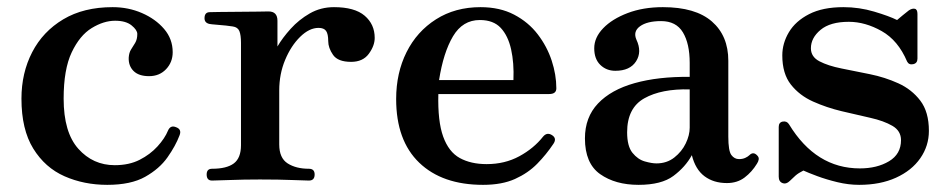

<svg xmlns="http://www.w3.org/2000/svg" viewBox="-20 -505 2658 537"><path d="M280 12Q215 12 160.5 -12Q106 -36 73 -89.5Q40 -143 40 -229Q40 -301 70 -359Q100 -417 157 -451Q214 -485 295 -485Q339 -485 377 -468.5Q415 -452 439 -424Q463 -396 463 -359Q463 -331 444.5 -311.5Q426 -292 397 -292Q368 -292 353.5 -306.5Q339 -321 340 -344Q341 -358 346.5 -366.5Q352 -375 358 -385Q364 -395 364 -410Q364 -421 348 -434Q332 -447 302 -447Q270 -447 236.5 -426.5Q203 -406 180.5 -358.5Q158 -311 158 -229Q158 -135 199 -89Q240 -43 301 -43Q341 -43 370.5 -58Q400 -73 420.5 -95.5Q441 -118 450 -140Q457 -156 473 -149Q489 -143 482 -126Q471 -97 448.5 -65Q426 -33 386 -10.5Q346 12 280 12Z M573 0Q558 0 558 -17Q558 -33 573 -33Q614 -33 634 -48Q654 -63 654 -99V-385Q654 -407 649.5 -418Q645 -429 631 -431Q626 -432 612 -433.5Q598 -435 584.5 -436Q571 -437 566 -438Q552 -441 552 -454Q552 -471 567 -471Q570 -471 593.5 -471.5Q617 -472 646.5 -472Q676 -472 700.5 -472.5Q725 -473 731 -473Q756 -473 756 -447V-375Q770 -399 793 -424.5Q816 -450 846.5 -467.5Q877 -485 914 -485Q972 -485 1000 -461Q1028 -437 1028 -399Q1028 -377 1011.5 -354.5Q995 -332 962 -332Q925 -332 911.5 -351.5Q898 -371 898 -390Q898 -410 892 -418.5Q886 -427 871 -427Q845 -427 819.5 -402Q794 -377 777.5 -337.5Q761 -298 761 -252V-101Q761 -63 784.5 -48Q808 -33 844 -33Q860 -33 860 -17Q860 0 844 0Q834 0 797.5 -1.5Q761 -3 707 -3Q661 -3 622.5 -1.5Q584 0 573 0Z M1331 12Q1217 12 1152.5 -50Q1088 -112 1088 -228Q1088 -301 1117 -359Q1146 -417 1199.5 -451Q1253 -485 1324 -485Q1378 -485 1418 -464Q1458 -443 1484 -409Q1510 -375 1523 -335.5Q1536 -296 1536 -258Q1536 -242 1516 -242H1206Q1204 -166 1219.5 -123Q1235 -80 1266 -63Q1297 -46 1341 -46Q1392 -46 1432.5 -68Q1473 -90 1499 -123Q1510 -136 1524 -127Q1538 -118 1528 -103Q1508 -73 1482.5 -47Q1457 -21 1420.5 -4.5Q1384 12 1331 12ZM1208 -281H1416Q1418 -329 1409.5 -367Q1401 -405 1380.5 -427Q1360 -449 1322 -449Q1274 -449 1247 -403.5Q1220 -358 1208 -281Z M1766 12Q1701 12 1658.5 -18Q1616 -48 1616 -118Q1616 -177 1652.5 -215.5Q1689 -254 1755 -272.5Q1821 -291 1909 -290V-329Q1909 -383 1890 -414.5Q1871 -446 1829 -446Q1790 -446 1770 -431.5Q1750 -417 1760 -394Q1776 -360 1759 -333.5Q1742 -307 1701 -307Q1676 -307 1659 -323.5Q1642 -340 1642 -370Q1642 -400 1667 -426Q1692 -452 1735.5 -468.5Q1779 -485 1834 -485Q1925 -485 1971 -445Q2017 -405 2017 -335V-123Q2017 -83 2025.5 -71.5Q2034 -60 2047 -60Q2057 -60 2064.5 -63.5Q2072 -67 2076 -71Q2087 -82 2098 -70Q2103 -65 2102 -59Q2101 -53 2097 -47Q2083 -24 2062.5 -8.5Q2042 7 2013 7Q1976 7 1950.5 -12Q1925 -31 1915 -71Q1897 -38 1863.5 -13Q1830 12 1766 12ZM1816 -48Q1845 -48 1866 -64.5Q1887 -81 1898 -104Q1909 -127 1909 -148V-255Q1830 -257 1782 -230Q1734 -203 1734 -135Q1734 -96 1749 -77.5Q1764 -59 1783.5 -53.5Q1803 -48 1816 -48Z M2383 12Q2353 12 2322 4.5Q2291 -3 2265.5 -12.5Q2240 -22 2227 -28Q2213 -21 2205 -14Q2197 -7 2189 1Q2179 11 2168.5 7Q2158 3 2158 -11V-150Q2158 -163 2169.5 -165Q2181 -167 2187 -157Q2262 -34 2385 -34Q2433 -34 2466.5 -54Q2500 -74 2500 -113Q2500 -139 2476 -153Q2452 -167 2414 -175.5Q2376 -184 2334 -194Q2292 -204 2254 -221Q2216 -238 2192 -268.5Q2168 -299 2168 -350Q2168 -384 2186.5 -415Q2205 -446 2243 -465.5Q2281 -485 2339 -485Q2383 -485 2425 -472.5Q2467 -460 2489 -449Q2495 -454 2504.5 -462Q2514 -470 2522 -476Q2531 -482 2538.5 -480.5Q2546 -479 2546 -466V-341Q2546 -328 2534 -325.5Q2522 -323 2517 -333Q2492 -392 2446 -418Q2400 -444 2354 -444Q2302 -444 2275 -421.5Q2248 -399 2248 -370Q2248 -346 2272 -333.5Q2296 -321 2333.5 -313.5Q2371 -306 2413 -297.5Q2455 -289 2492.5 -272Q2530 -255 2554 -223.5Q2578 -192 2578 -139Q2578 -97 2554 -62.5Q2530 -28 2486 -8Q2442 12 2383 12Z"/></svg>

Font: Zen Antique
Style: Regular
Weight: 400
Designer: Yoshimichi Ohira
Foundry: Positype
Version: Version 1.001